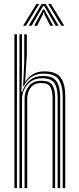

<svg xmlns="http://www.w3.org/2000/svg" viewBox="-20 -978 411 998"><path d="M306 0V-475.5Q306 -532.8 285.5 -564Q265 -595.2 206.2 -595.2Q135.8 -595.2 103.8 -530.5H100.2L106 -654.8V-800H119.5V-696L110.8 -554.2H113.2Q128.2 -579.2 152.9 -593.1Q177.5 -607 209.8 -607Q274.2 -607 296.8 -573.2Q319.2 -539.5 319.2 -477.8V0ZM54.8 0V-800H68V0ZM81.2 0V-800H94V-602.5L91.5 -499.5H95Q107.5 -538.5 135 -560.9Q162.5 -583.2 203 -583Q257 -582.8 274.9 -553.9Q292.8 -525 292.8 -474.8V0H279.5V-473.2Q279.5 -520.5 262.8 -545.9Q246 -571.2 199 -571.2Q163.8 -571.2 140.6 -554.8Q117.5 -538.2 106 -513.6Q94.5 -489 94.5 -464.8V0ZM107.8 0V-466Q107.8 -501.2 129.4 -529.8Q151 -558.2 196.2 -558.2Q237.5 -558.2 252 -535.6Q266.5 -513 266.5 -471.2V0H253.2V-470.5Q253.2 -505.8 241.5 -526.1Q229.8 -546.5 194.5 -546.5Q157.2 -546.5 139.4 -522.4Q121.5 -498.2 121.5 -466.8V0ZM100 -844.2 169.2 -957.5H183.8L114.8 -844.2ZM129 -844.2 196.5 -957.5H217.5L285 -844.2H269.5L220.8 -928.2L209.8 -946.5H204.2L193 -928L144.2 -844.2ZM299 -844.2 230.2 -957.5H244.8L314 -844.2ZM157.8 -844.2 194.5 -911.8 202.8 -928.2H211.2L219 -911.8L256.5 -844.2H241.2L210.8 -903L208.2 -913.5H205.5L203 -903L173 -844.2Z"/></svg>

Font: Big Shoulders Inline Display
Style: Regular
Weight: 400
Designer: Patric King
Foundry: XO Type Co
Version: Version 1.000